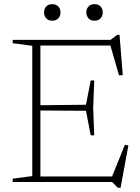

<svg xmlns="http://www.w3.org/2000/svg" viewBox="-20 -874 674 922"><path d="M432.5 -487.5 427.5 -355.5 432.5 -224H415.5L393 -342L164 -343.5V-368.5L393 -371L415.5 -487.5ZM569.5 -513.5 551.5 -512 505.5 -671.5 532 -655.5H137.5V-682.5H511L542.5 -706.5H554ZM512.5 -12.5 579.5 -178.5 596.5 -176 559 27.5H545.5L518.5 0H137.5V-26.5H542ZM41 0V-16L135 -28.5V-654L41 -666.5V-682.5H174V0ZM231 -774.5Q212.5 -774.5 202 -786Q191.5 -797.5 191.5 -814.5Q191.5 -831.5 202 -842.8Q212.5 -854 231 -854Q249.5 -854 260 -842.8Q270.5 -831.5 270.5 -814.5Q270.5 -797.5 260 -786Q249.5 -774.5 231 -774.5ZM434 -774.5Q415.5 -774.5 405 -786Q394.5 -797.5 394.5 -814.5Q394.5 -831.5 405 -842.8Q415.5 -854 434 -854Q452.5 -854 463 -842.8Q473.5 -831.5 473.5 -814.5Q473.5 -797.5 463 -786Q452.5 -774.5 434 -774.5Z"/></svg>

Font: Newsreader ExtraLight
Style: Regular
Weight: 250
Designer: Hugues Gentile
Foundry: Production Type
Version: Version 1.003